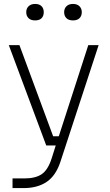

<svg xmlns="http://www.w3.org/2000/svg" viewBox="-20 -755 561 979"><path d="M159.2 -650.9Q137.2 -650.9 125.5 -662.4Q113.8 -673.8 113.8 -692.9Q113.8 -711.4 125.7 -723.1Q137.7 -734.9 159.2 -734.9Q180.7 -734.9 191.9 -723.4Q203.1 -711.9 203.1 -692.9Q203.1 -673.3 191.9 -662.1Q180.7 -650.9 159.2 -650.9ZM307.1 -692.9Q307.1 -711.4 318.8 -723.1Q330.6 -734.9 352.1 -734.9Q373.5 -734.9 385.3 -723.1Q397 -711.4 397 -692.9Q397 -673.8 385.5 -662.4Q374 -650.9 352.1 -650.9Q330.1 -650.9 318.6 -662.4Q307.1 -673.8 307.1 -692.9ZM100.1 204.1H43.9V154.8H104Q160.2 154.8 192.1 133.5Q224.1 112.3 243.2 53.2L264.2 -13.2H215.8L24.9 -524.9H79.1L251 -60.1H279.8L430.2 -524.9H482.9L288.1 69.8Q264.6 141.1 217.8 172.6Q170.9 204.1 100.1 204.1Z"/></svg>

Font: Sora ExtraLight
Style: Regular
Weight: 200
Designer: Jonathan Barnbrook, Julián Moncada
Foundry: Barnbrook Fonts
Version: Version 2.000